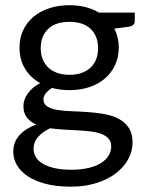

<svg xmlns="http://www.w3.org/2000/svg" viewBox="-20 -535 560 738"><path d="M498 -486.5V-453.5Q498 -437 477 -432.5L419.5 -425Q436.5 -392 436.5 -352Q436.5 -315 422.2 -284.8Q408 -254.5 383 -233Q358 -211.5 323 -200Q288 -188.5 247 -188.5Q211.5 -188.5 180 -197Q164 -187 155.5 -175.8Q147 -164.5 147 -153Q147 -135 161.8 -125.8Q176.5 -116.5 200.5 -112.5Q224.5 -108.5 255.2 -107.5Q286 -106.5 318.2 -104.2Q350.5 -102 381.2 -96.5Q412 -91 436 -78.5Q460 -66 474.8 -44Q489.5 -22 489.5 13Q489.5 45.5 473.2 76Q457 106.5 426.5 130.2Q396 154 351.8 168.2Q307.5 182.5 252 182.5Q196.5 182.5 155 171.5Q113.5 160.5 86 142Q58.5 123.5 44.8 99.2Q31 75 31 48.5Q31 11 54.5 -15Q78 -41 119 -56.5Q96.5 -66.5 83.2 -83.2Q70 -100 70 -128.5Q70 -139.5 74 -151.2Q78 -163 86.2 -174.8Q94.5 -186.5 106.5 -197Q118.5 -207.5 134.5 -215.5Q97 -236.5 76 -271.2Q55 -306 55 -352Q55 -389 69.2 -419.2Q83.5 -449.5 109 -470.8Q134.5 -492 169.8 -503.5Q205 -515 247 -515Q280 -515 308.5 -507.8Q337 -500.5 360.5 -486.5ZM407.5 27.5Q407.5 9 397 -2.5Q386.5 -14 368.8 -20.5Q351 -27 327.5 -29.8Q304 -32.5 277.8 -34Q251.5 -35.5 224.5 -37Q197.5 -38.5 172.5 -42Q144.5 -29 126.8 -9.2Q109 10.5 109 37Q109 54 117.8 68.8Q126.5 83.5 144.5 94.2Q162.5 105 189.8 111.2Q217 117.5 254 117.5Q290 117.5 318.5 111Q347 104.5 366.8 92.5Q386.5 80.5 397 64Q407.5 47.5 407.5 27.5ZM357 -349.5Q357 -396 328.8 -423.5Q300.5 -451 247 -451Q193 -451 164.8 -423.5Q136.5 -396 136.5 -349.5Q136.5 -327 143.8 -308.2Q151 -289.5 165 -276Q179 -262.5 199.5 -255Q220 -247.5 247 -247.5Q274 -247.5 294.5 -255Q315 -262.5 329 -276Q343 -289.5 350 -308.2Q357 -327 357 -349.5Z"/></svg>

Font: Lato
Style: Regular
Weight: 400
Designer: Lukasz Dziedzic with Adam Twardoch and Botio Nikoltchev
Foundry: tyPoland Lukasz Dziedzic
Version: Version 2.010; 2014-09-01; http://www.latofonts.com/; ttfaut